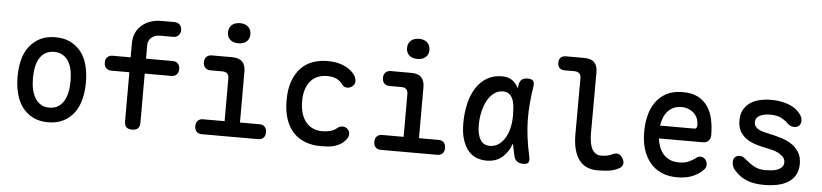

<svg xmlns="http://www.w3.org/2000/svg" viewBox="-45 -1017 5490 1282"><g transform="rotate(5 2700.0 -375.5)"><path d="M300 10Q241 10 198 -12Q155 -34 126.5 -72Q98 -110 84.5 -162.5Q71 -215 71 -276Q71 -337 84 -388.5Q97 -440 126 -478Q155 -516 198 -538Q241 -560 300 -560Q360 -560 403 -538Q446 -516 474.5 -478.5Q503 -441 516 -389Q529 -337 529 -276Q529 -215 515.5 -162.5Q502 -110 473.5 -72Q445 -34 402 -12Q359 10 300 10ZM300 -88Q333 -88 356.5 -102Q380 -116 395.5 -141Q411 -166 418.5 -200.5Q426 -235 426 -276Q426 -317 419 -351Q412 -385 396.5 -409.5Q381 -434 357 -448Q333 -462 300 -462Q267 -462 243 -448Q219 -434 203.5 -409Q188 -384 181 -350Q174 -316 174 -275Q174 -234 181.5 -200Q189 -166 204.5 -141Q220 -116 243.5 -102Q267 -88 300 -88Z M1093 -370H915V-42Q915 -15 902.5 -2.5Q890 10 863.5 10Q837 10 824.5 -2.5Q812 -15 812 -42V-370H692Q669 -370 656 -383.5Q643 -397 643 -420Q643 -443 656 -456.5Q669 -470 692 -470H812V-564Q812 -602 825.5 -632.5Q839 -663 864 -685Q889 -707 922 -718.5Q955 -730 993 -730H1082Q1105 -730 1118.5 -716.5Q1132 -703 1132 -680.5Q1132 -658 1118.5 -644.5Q1105 -631 1082 -631H993Q974 -631 959.5 -625Q945 -619 935 -609.5Q925 -600 920 -588Q915 -576 915 -564V-470H1093Q1116 -470 1129 -456.5Q1142 -443 1142 -420Q1142 -397 1129 -383.5Q1116 -370 1093 -370Z M1708 -100Q1731 -100 1743.5 -86.5Q1756 -73 1756 -50Q1756 -27 1743.5 -13.5Q1731 0 1708 0H1330Q1307 0 1294.5 -13.5Q1282 -27 1282 -50Q1282 -73 1294.5 -86.5Q1307 -100 1330 -100H1474V-386Q1474 -408 1463 -419Q1452 -430 1430 -430H1351Q1328 -430 1315 -443.5Q1302 -457 1302 -480Q1302 -503 1315 -516.5Q1328 -530 1351 -530H1488Q1533 -530 1555 -508Q1577 -486 1577 -441V-100ZM1520 -626Q1485 -626 1465 -644Q1445 -662 1445 -693Q1445 -724 1465 -742.5Q1485 -761 1520 -761Q1555 -761 1575 -742.5Q1595 -724 1595 -693Q1595 -662 1575 -644Q1555 -626 1520 -626Z M1874 -275Q1874 -351 1894 -405Q1914 -459 1947.5 -493.5Q1981 -528 2026.5 -544Q2072 -560 2122 -560Q2162 -560 2193 -553Q2224 -546 2247.5 -533.5Q2271 -521 2287 -506Q2303 -491 2312 -475Q2325 -450 2320 -431Q2315 -412 2297 -402Q2279 -392 2261.5 -395Q2244 -398 2235 -413Q2223 -432 2196.5 -446Q2170 -460 2130 -460Q2097 -460 2069 -449Q2041 -438 2021 -415.5Q2001 -393 1989.5 -359Q1978 -325 1978 -278Q1978 -231 1989.5 -195.5Q2001 -160 2021 -136.5Q2041 -113 2069 -101.5Q2097 -90 2128 -90Q2155 -90 2181.5 -96.5Q2208 -103 2225 -118Q2239 -131 2258 -133Q2277 -135 2295 -121Q2301 -115 2305.5 -106.5Q2310 -98 2310 -88Q2310 -78 2306 -67Q2302 -56 2292 -45Q2277 -27 2258 -16Q2239 -5 2218 1Q2197 7 2174 8.5Q2151 10 2127 10Q2071 10 2025 -7Q1979 -24 1945.5 -58.5Q1912 -93 1893 -147Q1874 -201 1874 -275Z M2908 -100Q2931 -100 2943.5 -86.5Q2956 -73 2956 -50Q2956 -27 2943.5 -13.5Q2931 0 2908 0H2530Q2507 0 2494.5 -13.5Q2482 -27 2482 -50Q2482 -73 2494.5 -86.5Q2507 -100 2530 -100H2674V-386Q2674 -408 2663 -419Q2652 -430 2630 -430H2551Q2528 -430 2515 -443.5Q2502 -457 2502 -480Q2502 -503 2515 -516.5Q2528 -530 2551 -530H2688Q2733 -530 2755 -508Q2777 -486 2777 -441V-100ZM2720 -626Q2685 -626 2665 -644Q2645 -662 2645 -693Q2645 -724 2665 -742.5Q2685 -761 2720 -761Q2755 -761 2775 -742.5Q2795 -724 2795 -693Q2795 -662 2775 -644Q2755 -626 2720 -626Z M3239 10Q3203 10 3171 -2.5Q3139 -15 3115.5 -43Q3092 -71 3077.5 -116Q3063 -161 3063 -227Q3063 -296 3077.5 -357Q3092 -418 3120.5 -463Q3149 -508 3192.5 -534Q3236 -560 3293 -560Q3341 -560 3369 -536Q3391 -517 3405 -489Q3406 -500 3408 -511Q3412 -538 3426.5 -549Q3441 -560 3465 -560Q3492 -560 3502 -548.5Q3512 -537 3508 -511Q3499 -453 3494 -397Q3489 -341 3490 -283.5Q3491 -226 3499 -165.5Q3507 -105 3522 -38Q3527 -14 3519 -2Q3511 10 3485 10Q3459 10 3443 -2Q3427 -14 3422 -38Q3412 -80 3405 -119Q3399 -103 3392 -89Q3370 -44 3332.5 -17Q3295 10 3239 10ZM3253 -90Q3282 -90 3306.5 -105Q3331 -120 3349.5 -148Q3368 -176 3378.5 -215.5Q3389 -255 3389 -305Q3389 -330 3387 -357.5Q3385 -385 3377.5 -407.5Q3370 -430 3353.5 -445Q3337 -460 3307 -460Q3277 -460 3251 -441.5Q3225 -423 3206.5 -391Q3188 -359 3177.5 -315Q3167 -271 3167 -221Q3167 -160 3188 -125Q3209 -90 3253 -90Z M3918 -234Q3918 -161 3938.5 -125.5Q3959 -90 3999 -90Q4017 -90 4035 -93Q4053 -96 4074 -106Q4097 -117 4113.5 -111Q4130 -105 4142 -84Q4155 -62 4150 -44Q4145 -26 4125 -16Q4093 1 4058 5.5Q4023 10 3981 10Q3943 10 3912 -3.5Q3881 -17 3859.5 -45Q3838 -73 3826.5 -116Q3815 -159 3815 -218L3816 -592Q3816 -614 3804.5 -625Q3793 -636 3771 -636H3707Q3684 -636 3672 -648Q3660 -660 3660 -683Q3660 -706 3672 -718Q3684 -730 3707 -730H3830Q3875 -730 3897 -708Q3919 -686 3919 -641Z M4659 -141Q4680 -141 4693 -125.5Q4706 -110 4706 -91Q4706 -80 4701.5 -70.5Q4697 -61 4683 -48Q4667 -34 4649 -23Q4631 -12 4610 -4.5Q4589 3 4565.5 6.5Q4542 10 4516 10Q4457 10 4411.5 -10Q4366 -30 4335 -67Q4304 -104 4287.5 -156Q4271 -208 4271 -272Q4271 -328 4283.5 -380.5Q4296 -433 4324 -473Q4352 -513 4396.5 -536.5Q4441 -560 4506 -560Q4567 -560 4607.5 -539Q4648 -518 4673 -481Q4698 -444 4708.5 -395Q4719 -346 4719 -289Q4719 -267 4705.5 -252.5Q4692 -238 4669 -238H4373Q4378 -200 4390.5 -172Q4403 -144 4422 -126Q4441 -108 4465.5 -99Q4490 -90 4518 -90Q4561 -90 4588 -103.5Q4615 -117 4630 -128Q4638 -136 4644.5 -138.5Q4651 -141 4659 -141ZM4373 -324H4606Q4611 -324 4616 -329.5Q4621 -335 4621 -353Q4621 -373 4613.5 -392Q4606 -411 4591 -426Q4576 -441 4554.5 -450.5Q4533 -460 4506 -460Q4477 -460 4454 -450Q4431 -440 4414.5 -422Q4398 -404 4388 -379.5Q4378 -355 4373 -324Z M5101 10Q5070 10 5041.5 6Q5013 2 4988.5 -7Q4964 -16 4942 -31Q4920 -46 4900 -69Q4889 -80 4883.5 -94.5Q4878 -109 4878 -124Q4878 -148 4891 -158.5Q4904 -169 4920 -169Q4931 -169 4940.5 -165Q4950 -161 4961 -151Q4992 -124 5023.5 -106.5Q5055 -89 5100 -89Q5117 -89 5138.5 -91Q5160 -93 5178 -99.5Q5196 -106 5208.5 -118.5Q5221 -131 5221 -152Q5221 -172 5208.5 -186Q5196 -200 5178 -210Q5160 -220 5138.5 -226Q5117 -232 5100 -235Q5065 -242 5029 -252Q4993 -262 4964 -280.5Q4935 -299 4916.5 -328.5Q4898 -358 4898 -404Q4898 -446 4914 -475.5Q4930 -505 4957 -524Q4984 -543 5021 -551.5Q5058 -560 5100 -560Q5164 -560 5217 -539.5Q5270 -519 5297 -479Q5304 -469 5307.5 -459Q5311 -449 5311 -439Q5311 -419 5299.5 -406Q5288 -393 5267 -393Q5256 -393 5244 -397Q5232 -401 5221 -412Q5200 -433 5172.5 -447Q5145 -461 5100 -461Q5079 -461 5061.5 -457.5Q5044 -454 5030.5 -447Q5017 -440 5009.5 -429.5Q5002 -419 5002 -403Q5002 -385 5011 -373Q5020 -361 5035 -353.5Q5050 -346 5067.5 -341.5Q5085 -337 5100 -334Q5138 -326 5178 -314.5Q5218 -303 5250.5 -283Q5283 -263 5304 -231Q5325 -199 5325 -151Q5325 -105 5306.5 -74Q5288 -43 5257 -24.5Q5226 -6 5185.5 2Q5145 10 5101 10Z"/></g></svg>

Font: Maple Mono Medium
Style: Regular
Weight: 500
Monospace: yes
Designer: subframe7536
Version: Version 7.000